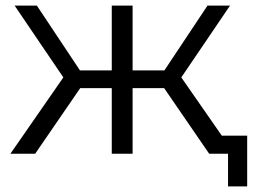

<svg xmlns="http://www.w3.org/2000/svg" viewBox="-20 -546 904 682"><path d="M858 -64H768L624 -271L797 -526H717L564 -296H451V-526H377V-296H264L111 -526H32L205 -271L17 0H105L265 -233H377V0H451V-233H563L723 0H790V116H858Z"/></svg>

Font: Montserrat-Alt1
Style: Regular
Weight: 400
Designer: Differentunic
Foundry: Differentunic
Version: Version 7.222